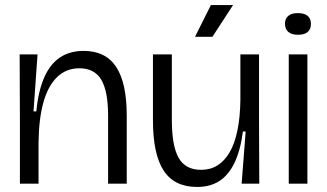

<svg xmlns="http://www.w3.org/2000/svg" viewBox="-20 -729 1299 762"><path d="M59 0V-258L58 -513H129L113 -287H124Q132 -368 155.5 -421.5Q179 -475 218 -501Q257 -527 312 -527Q399 -527 441 -463.5Q483 -400 483 -270V0H409V-270Q409 -367 382 -412.5Q355 -458 295 -458Q243 -458 207 -423.5Q171 -389 152.5 -323.5Q134 -258 133 -163V0Z M762 13Q672 13 629.5 -52Q587 -117 587 -252V-513H662V-253Q662 -150 689 -102.5Q716 -55 778 -55Q815 -55 843 -72.5Q871 -90 891 -124Q911 -158 922 -210Q933 -262 934 -331V-513H1008V-255L1009 0H939L955 -207H944Q934 -131 910.5 -82.5Q887 -34 850.5 -10.5Q814 13 762 13ZM823 -583H754L817 -709H905Z M1126 0V-513H1200V0ZM1163 -591Q1137 -591 1124 -602.5Q1111 -614 1111 -635Q1111 -655 1124 -666Q1137 -677 1162 -677Q1188 -677 1201 -666Q1214 -655 1214 -634Q1214 -613 1201 -602Q1188 -591 1163 -591Z"/></svg>

Font: Bricolage Grotesque 72pt Light
Style: Regular
Weight: 300
Designer: Mathieu Triay
Foundry: Atelier Triay
Version: Version 1.001;gftools[0.9.33.dev8+g029e19f]